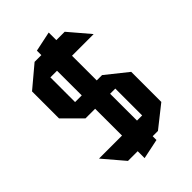

<svg xmlns="http://www.w3.org/2000/svg" viewBox="-242 -862 1006 1006"><g transform="rotate(-45 261.0 -359.0)"><path d="M161 -597V-713H383L481 -598V-597ZM139 0 41 -115V-116H360V0ZM211 51 210 -746 319 -769H321L322 28L212 51ZM139 -315 41 -413V-414H360V-315ZM41 -414V-613L160 -713H161V-414ZM360 0V-414H361L481 -318V-95L361 0Z"/></g></svg>

Font: Foldit Medium
Style: Regular
Weight: 500
Version: Version 1.003